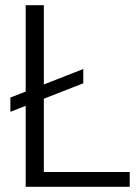

<svg xmlns="http://www.w3.org/2000/svg" viewBox="-20 -720 541 740"><path d="M20 -289V-344L301 -454V-399ZM79 0V-700H149V-57H480V0Z"/></svg>

Font: DM Sans 36pt Light
Style: Regular
Weight: 300
Designer: Colophon Foundry, Jonny Pinhorn
Foundry: Colophon Foundry
Version: Version 4.004;gftools[0.9.30]